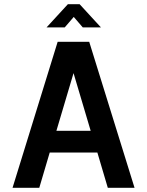

<svg xmlns="http://www.w3.org/2000/svg" viewBox="-20 -900 704 919"><path d="M40 -1 256 -700H407L624 -1H496L446 -170H218L168 -1ZM332 -550 250 -274H414ZM203 -769 305 -880H361L463 -769H376L333 -819L290 -769Z"/></svg>

Font: Kulim Park
Style: Bold
Weight: 700
Designer: Noponies / Dale Sattler
Foundry: Noponies
Version: Version 1.000; ttfautohint (v1.8.3)